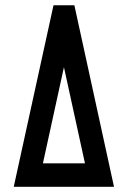

<svg xmlns="http://www.w3.org/2000/svg" viewBox="-20 -716 490 736"><path d="M305.7 -89.8 225.1 -458.5 144.5 -89.8ZM32.7 0 185.1 -695.8H265.1L417 0Z"/></svg>

Font: Anka/Coder Narrow
Style: Bold
Weight: 700
Width: 3
Monospace: yes
Version: Version 001.100